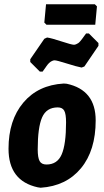

<svg xmlns="http://www.w3.org/2000/svg" viewBox="-20 -870 489 901"><path d="M425 -850 435 -840 427 -754H198L188 -764L196 -850ZM397 -713 442 -668V-655L376 -558L363 -553Q341 -557 293.5 -572Q246 -587 236 -587Q233 -587 229.5 -586Q226 -585 222.5 -583Q219 -581 216.5 -579.5Q214 -578 210 -574Q206 -570 204 -567.5Q202 -565 198 -559.5Q194 -554 192.5 -551.5Q191 -549 186 -542.5Q181 -536 180 -534H167L122 -579V-592L188 -688L201 -694Q222 -691 269 -675.5Q316 -660 327 -660Q332 -660 337.5 -662.5Q343 -665 347 -667.5Q351 -670 356.5 -676.5Q362 -683 365 -687Q368 -691 374.5 -700Q381 -709 384 -713ZM279 -478 293 -477Q429 -448 429 -305Q429 -164 360 -80.5Q291 3 171 11L157 9Q20 -21 20 -172Q20 -306 89.5 -388.5Q159 -471 279 -478ZM251 -366Q198 -366 177.5 -319Q157 -272 157 -169Q157 -130 166 -114Q175 -98 198 -98Q249 -98 269.5 -145.5Q290 -193 290 -296Q290 -335 281.5 -350.5Q273 -366 251 -366Z"/></svg>

Font: Alegreya Sans SC ExtraBold
Style: Italic
Weight: 800
Italic angle: -7°
Designer: Juan Pablo del Peral
Foundry: Huerta Tipografica
Version: Version 2.007